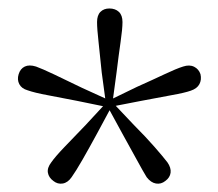

<svg xmlns="http://www.w3.org/2000/svg" viewBox="-20 -829 515 453"><path d="M230 -584 220 -658Q216 -699 212.5 -730Q209 -761 209 -777Q209 -793 217 -801Q225 -809 238 -809Q252 -809 260.5 -801Q269 -793 269 -777Q269 -761 264.5 -730Q260 -699 255 -658L245 -584ZM235 -576 162 -591Q122 -599 92 -604.5Q62 -610 45 -616Q31 -620 25.5 -630.5Q20 -641 24 -654Q28 -667 38.5 -672Q49 -677 65 -672Q79 -667 107.5 -653.5Q136 -640 173 -622L241 -591ZM244 -579 209 -514Q190 -479 174.5 -452Q159 -425 149 -411Q140 -398 128 -396Q116 -394 106 -402Q95 -410 93 -421.5Q91 -433 101 -446Q110 -459 132 -482Q154 -505 182 -534L232 -588ZM244 -589 296 -534Q324 -506 344.5 -482.5Q365 -459 375 -446Q384 -433 382.5 -421.5Q381 -410 370 -402Q360 -394 348 -396Q336 -398 326 -411Q318 -424 303 -451.5Q288 -479 268 -515L232 -581ZM235 -591 303 -624Q341 -641 368.5 -654Q396 -667 412 -672Q427 -677 438 -671.5Q449 -666 453 -654Q456 -641 450.5 -630.5Q445 -620 430 -615Q416 -610 385 -604.5Q354 -599 313 -591L241 -577Z"/></svg>

Font: Noto Serif JP ExtraLight ExtraLight
Style: Regular
Weight: 250
Version: Version 2.003-H1;hotconv 1.1.1;makeotfexe 2.6.0